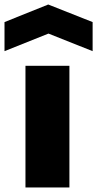

<svg xmlns="http://www.w3.org/2000/svg" viewBox="-56 -832 431 852"><path d="M-36 -734 158 -812 355 -734V-605L159 -683L-36 -605ZM57 -540H252V0H57Z"/></svg>

Font: Encode Sans Normal
Style: ExtraBold
Weight: 800
Designer: Pablo Impallari, Andres Torresi
Foundry: Pablo Impallari, Andres Torresi
Version: Version 1.000; ttfautohint (v1.00) -l 8 -r 50 -G 200 -x 14 -